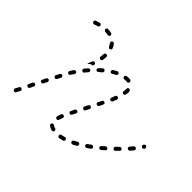

<svg xmlns="http://www.w3.org/2000/svg" viewBox="-121 -757 966 966"><g transform="rotate(45 362.0 -274.0)"><path d="M409 -3Q411 -7 409 -11Q409 -13 408 -14Q406 -16 405 -17Q403 -17 401 -18Q399 -18 397 -17Q387 -14 378 -13Q376 -12 374 -11Q372 -10 371 -9Q370 -7 370 -5Q369 -3 370 -1Q370 3 374 5Q377 8 381 7Q392 5 403 2Q407 1 409 -3ZM334 5Q338 3 339 -1Q339 -3 339 -5Q338 -7 337 -9Q336 -11 335 -12Q333 -13 331 -14Q322 -16 317 -20Q316 -22 314 -22Q312 -23 310 -23Q308 -23 306 -22Q304 -21 303 -20Q300 -17 300 -13Q300 -9 303 -6Q312 2 326 6Q330 7 334 5ZM76 -26Q76 -28 75 -30Q75 -32 73 -34Q72 -35 70 -36Q67 -38 63 -37Q59 -35 57 -32L47 -13Q45 -9 47 -5Q48 -1 52 1Q54 1 55 2Q57 2 59 1Q61 1 63 -1Q64 -2 65 -4L75 -23Q76 -24 76 -26ZM473 -31Q474 -33 475 -34Q475 -36 475 -38Q475 -40 474 -42Q472 -46 468 -47Q464 -48 460 -46Q451 -41 442 -36Q439 -34 437 -30Q436 -26 438 -23Q439 -21 440 -20Q442 -18 444 -18Q446 -17 448 -17Q450 -17 451 -18Q461 -23 470 -28Q472 -29 473 -31ZM296 -60Q296 -58 297 -56Q298 -55 299 -53Q301 -52 303 -52Q307 -50 310 -52Q314 -54 315 -58Q318 -67 322 -77Q323 -81 322 -85Q320 -89 316 -90Q314 -91 312 -91Q310 -91 309 -90Q307 -89 305 -88Q304 -87 303 -85Q299 -73 296 -64Q295 -62 296 -60ZM534 -71Q535 -73 535 -75Q536 -77 535 -79Q535 -81 533 -82Q531 -86 527 -86Q523 -87 519 -85Q511 -78 503 -73Q499 -70 498 -66Q498 -62 500 -59Q502 -55 506 -55Q511 -54 514 -56Q523 -62 531 -68Q533 -70 534 -71ZM108 -94Q107 -98 103 -100Q99 -102 95 -101Q91 -99 89 -96L80 -77Q78 -73 79 -69Q81 -65 84 -64Q88 -62 92 -63Q96 -64 98 -68L107 -87Q109 -90 108 -94ZM592 -121Q592 -125 589 -128Q588 -129 586 -130Q584 -131 582 -131Q580 -131 578 -131Q577 -130 575 -129Q567 -122 559 -115Q558 -114 557 -112Q556 -111 556 -109Q555 -107 556 -105Q557 -103 558 -101Q560 -98 565 -98Q569 -97 572 -100Q580 -107 588 -114Q591 -116 592 -121ZM324 -128Q324 -126 325 -124Q326 -122 327 -120Q328 -119 330 -118Q334 -116 338 -117Q341 -119 343 -122L353 -141Q354 -143 354 -145Q354 -147 354 -149Q353 -150 352 -152Q350 -153 349 -154Q345 -156 341 -155Q337 -154 335 -150L326 -131Q325 -130 324 -128ZM140 -158Q139 -162 136 -164Q132 -166 128 -165Q124 -163 122 -160L113 -141Q112 -139 112 -137Q111 -135 112 -133Q113 -132 114 -130Q115 -129 117 -128Q121 -126 125 -127Q129 -128 130 -132L140 -151Q142 -154 140 -158ZM644 -166Q644 -168 644 -170Q644 -172 644 -174Q643 -176 641 -177Q639 -180 634 -180Q630 -180 627 -177Q620 -170 612 -163Q611 -161 610 -159Q609 -158 609 -156Q609 -154 610 -152Q611 -150 612 -149Q615 -146 619 -145Q623 -145 626 -148Q634 -156 641 -163Q643 -164 644 -166ZM367 -213 358 -195Q356 -192 358 -188Q359 -184 363 -182Q364 -181 366 -181Q368 -181 370 -181Q372 -182 374 -183Q375 -185 376 -186L385 -204L386 -205Q387 -207 387 -209Q387 -211 386 -213Q386 -214 384 -216Q383 -217 381 -218Q378 -220 374 -219Q370 -218 368 -214ZM173 -222Q172 -226 168 -228Q164 -230 161 -229Q157 -227 155 -224L145 -205Q143 -201 145 -197Q146 -194 150 -192Q153 -190 157 -191Q161 -192 163 -196L173 -215Q174 -218 173 -222ZM693 -220Q693 -222 693 -224Q693 -226 692 -227Q691 -229 690 -230Q686 -233 682 -233Q678 -232 675 -229Q669 -222 662 -214Q661 -212 660 -210Q659 -208 659 -206Q660 -204 660 -203Q661 -201 663 -199Q666 -197 670 -197Q674 -197 677 -200Q684 -209 691 -216Q692 -218 693 -220ZM390 -252Q392 -248 395 -246Q399 -244 403 -245Q407 -247 409 -250L418 -269Q420 -273 419 -277Q418 -281 414 -282Q410 -284 406 -283Q402 -282 401 -278L391 -259Q389 -256 390 -252ZM209 -279Q210 -281 209 -283Q209 -285 208 -287Q207 -289 205 -290Q202 -292 197 -291Q193 -291 191 -287Q185 -278 179 -269Q177 -266 178 -262Q179 -258 183 -255Q186 -253 190 -254Q194 -255 196 -259Q202 -267 208 -276Q209 -278 209 -279ZM724 -265Q724 -267 723 -269Q723 -271 721 -272Q720 -274 718 -275Q715 -277 711 -275Q707 -274 705 -271Q704 -270 704 -269Q702 -265 703 -261Q704 -257 708 -255Q710 -254 712 -254Q714 -254 716 -254Q718 -255 719 -256Q721 -258 722 -259Q722 -260 723 -261Q724 -263 724 -265ZM423 -315Q424 -312 428 -310Q432 -308 436 -310Q440 -311 441 -315Q445 -325 449 -335Q451 -339 449 -343Q447 -347 443 -348Q439 -349 435 -348Q432 -346 430 -342Q427 -332 423 -323Q421 -319 423 -315ZM253 -339Q253 -343 250 -346Q247 -349 243 -348Q238 -348 236 -345Q229 -337 222 -329Q221 -327 220 -325Q220 -323 220 -321Q220 -319 221 -318Q222 -316 223 -315Q227 -312 231 -312Q235 -313 237 -316Q244 -324 251 -332Q253 -335 253 -339ZM218 -365 220 -370Q223 -377 226 -384Q227 -387 231 -389Q235 -391 239 -389Q243 -388 244 -384Q246 -380 244 -376Q243 -373 242 -371Q242 -371 241 -371Q234 -370 228 -367Q223 -364 219 -360Q218 -359 217 -358Q216 -360 217 -362Q217 -363 218 -365ZM304 -388Q304 -392 302 -395Q299 -399 295 -399Q291 -399 288 -397Q280 -390 272 -382Q269 -379 269 -375Q268 -371 271 -368Q274 -365 278 -365Q282 -365 285 -368Q293 -375 301 -381Q304 -384 304 -388ZM443 -389Q443 -385 445 -382Q448 -378 452 -378Q456 -377 459 -380Q462 -382 463 -386Q465 -396 465 -404Q465 -407 464 -409Q464 -414 461 -416Q458 -419 453 -418Q449 -418 447 -415Q444 -412 445 -407Q445 -406 445 -404Q445 -398 443 -389ZM363 -426Q365 -429 363 -433Q361 -437 357 -438Q353 -440 349 -438Q340 -433 330 -427Q327 -425 326 -421Q325 -417 327 -414Q329 -410 333 -409Q337 -408 340 -410Q349 -416 358 -420Q362 -422 363 -426ZM240 -423Q243 -420 247 -419Q251 -419 254 -421Q258 -423 258 -428Q260 -439 260 -450Q260 -451 260 -453Q259 -455 258 -457Q256 -458 254 -459Q253 -460 251 -460Q249 -460 247 -459Q245 -459 243 -457Q242 -456 241 -454Q240 -452 240 -450Q240 -441 238 -431Q238 -426 240 -423ZM421 -434Q425 -433 429 -436Q432 -438 433 -442Q434 -446 431 -450Q429 -453 425 -454Q420 -455 415 -455Q408 -455 401 -454Q397 -453 394 -450Q392 -447 392 -443Q393 -439 396 -436Q399 -433 403 -434Q409 -435 415 -435Q418 -435 421 -434ZM239 -490Q242 -489 246 -491Q250 -492 252 -496Q253 -500 251 -504Q247 -515 239 -524Q238 -526 236 -526Q234 -527 232 -528Q230 -528 229 -527Q227 -527 225 -525Q222 -523 222 -519Q221 -514 224 -511Q229 -504 233 -496Q235 -492 239 -490ZM120 -528Q122 -529 123 -530Q125 -531 126 -533Q127 -535 127 -537Q127 -539 127 -541Q126 -545 122 -547Q119 -549 115 -548Q107 -546 100 -543Q96 -542 94 -541Q90 -540 88 -536Q87 -532 88 -528Q89 -527 90 -525Q91 -524 93 -523Q95 -522 97 -522Q99 -522 101 -522Q103 -523 106 -524Q113 -527 120 -528ZM194 -534Q197 -536 198 -540Q198 -542 198 -544Q198 -546 197 -548Q196 -550 194 -551Q192 -552 190 -552Q180 -555 168 -555Q166 -555 164 -555Q162 -554 161 -553Q159 -551 158 -550Q158 -548 157 -546Q157 -542 160 -539Q163 -536 167 -535Q177 -535 186 -533Q190 -532 194 -534Z"/></g></svg>

Font: FRB American Cursive Dashed Light
Style: Italic
Weight: 300
Italic angle: -25°
Version: Version 2.0;Modular Font Editor K font №1